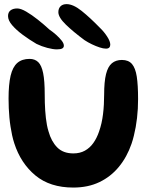

<svg xmlns="http://www.w3.org/2000/svg" viewBox="-20 -868 724 908"><path d="M326.5 19Q216.5 19 147.2 -38.5Q78 -96 47.5 -190.5Q41.5 -209 37.2 -228.8Q33 -248.5 29.8 -269.2Q26.5 -290 24.5 -311.8Q22.5 -333.5 21.5 -356Q20.5 -378.5 20.5 -401.5Q20.5 -468.5 30.2 -510Q40 -551.5 62 -570.5Q84 -589.5 120 -589.5Q145 -589.5 160.8 -574.2Q176.5 -559 184 -522.5Q191.5 -486 191.5 -421Q191.5 -401.5 192 -382.5Q192.5 -363.5 193.8 -345.2Q195 -327 197 -309.8Q199 -292.5 202 -276.8Q205 -261 209.5 -246.5Q222.5 -199.5 250.5 -171Q278.5 -142.5 327 -142.5Q358 -142.5 381.5 -155.5Q405 -168.5 421.5 -191.8Q438 -215 448.5 -246Q455 -264.5 459.8 -285.2Q464.5 -306 467.2 -328.2Q470 -350.5 471.2 -373.8Q472.5 -397 472.5 -420Q472.5 -482 481.5 -517.8Q490.5 -553.5 509.2 -569Q528 -584.5 556.5 -584.5Q587.5 -584.5 604 -565.5Q620.5 -546.5 626.8 -505.8Q633 -465 633 -399.5Q633 -376.5 631.8 -354Q630.5 -331.5 628 -309.8Q625.5 -288 621.8 -267.2Q618 -246.5 613.2 -226.8Q608.5 -207 602 -188Q580.5 -125.5 542.2 -79Q504 -32.5 450.2 -6.8Q396.5 19 326.5 19ZM249 -634.5Q231 -634.5 204 -641.5Q177 -648.5 152.5 -660.5Q118.5 -680.5 87.8 -703.2Q57 -726 37.5 -748.8Q18 -771.5 18 -792Q18 -810 29.8 -819Q41.5 -828 61.5 -828Q78.5 -828 104.2 -813Q130 -798 159 -775Q188 -752 214 -728Q229.5 -717.5 245 -703.8Q260.5 -690 271.2 -676.5Q282 -663 282 -652Q282 -643 274.2 -638.8Q266.5 -634.5 249 -634.5ZM481 -638Q468.5 -638 451 -643.8Q433.5 -649.5 414.8 -658.5Q396 -667.5 380 -678Q326.5 -717.5 291.2 -751.8Q256 -786 256 -810.5Q256 -828 266.2 -838.2Q276.5 -848.5 295 -848.5Q326 -848.5 366 -816.5Q406 -784.5 453 -736Q471.5 -718.5 486.5 -695.5Q501.5 -672.5 501.5 -657Q501.5 -648.5 496.8 -643.2Q492 -638 481 -638Z"/></svg>

Font: Gluten Medium
Style: Regular
Weight: 500
Designer: Tyler Finck
Foundry: Etcetera Type Company
Version: Version 1.300